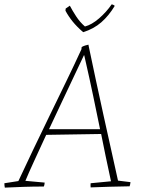

<svg xmlns="http://www.w3.org/2000/svg" viewBox="-27 -850 661 877"><path d="M-5 7Q-6 2 -6.5 -3Q-7 -8 -7 -13L57 -23Q87 -88 123 -163Q159 -238 197.5 -317.5Q236 -397 274 -475Q312 -553 345 -625L346 -635Q352 -639 361.5 -642Q371 -645 377 -646L378 -640Q411 -482 445.5 -325Q480 -168 512 -25L569 -18Q568 -7 565 1Q518 2 472.5 3Q427 4 387 6Q386 -4 387 -13L480 -22Q466 -85 455.5 -137Q445 -189 435 -238L184 -234Q154 -169 128.5 -113.5Q103 -58 89 -24L177 -16Q177 -13 176 -7.5Q175 -2 173 2Q124 2 80.5 3.5Q37 5 -5 7ZM357 -599Q340 -563 314 -508Q288 -453 257.5 -388.5Q227 -324 197 -260H430Q415 -333 399 -410Q383 -487 359 -592ZM353 -703Q324 -728 305 -751.5Q286 -775 272 -801L273 -811L292 -824Q304 -801 321 -775Q338 -749 361 -729Q392 -737 425.5 -766Q459 -795 483 -830Q486 -830 491 -827.5Q496 -825 497 -823Q470 -778 435.5 -748Q401 -718 353 -703Z"/></svg>

Font: Labrada ExtraLight
Style: Italic
Weight: 200
Italic angle: -7°
Designer: Mercedes Jáuregui
Foundry: Omnibus-Type Team
Version: Version 1.000; ttfautohint (v1.8.4.7-5d5b)